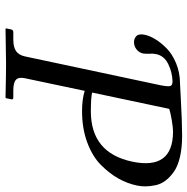

<svg xmlns="http://www.w3.org/2000/svg" viewBox="-12 -682 696 713"><g transform="rotate(90 336.5 -326.0)"><path d="M384.8 -606 324.2 -319.8Q341.3 -314.9 394 -314.9Q547.9 -314.9 580.6 -467.8Q612.8 -619.6 469.7 -620.1Q455.1 -620.1 427.5 -615.5Q399.9 -610.8 384.8 -606ZM189.9 -69.8 297.4 -575.2Q302.7 -603.5 299.6 -610.8Q296.4 -618.2 282.2 -618.2Q249 -617.2 218.5 -602.3Q188 -587.4 181.6 -558.1Q178.7 -543.9 180.2 -533.2Q180.2 -515.1 179.2 -508.8Q175.8 -493.7 163.8 -484.4Q151.9 -475.1 137.2 -475.1Q123 -475.1 114 -484.4Q105 -493.7 109.9 -516.1Q113.8 -534.2 126.5 -554.9Q139.2 -575.7 160.2 -596.4Q181.2 -617.2 215.1 -631.3Q249 -645.5 289.1 -646Q289.6 -646 290.3 -646Q291 -646 291.5 -646L345.7 -648.9Q433.6 -653.8 484.9 -653.8Q529.3 -653.8 563.5 -645.8Q597.7 -637.7 617.9 -623.5Q638.2 -609.4 651.1 -592.3Q664.1 -575.2 668.2 -555.4Q672.4 -535.6 672.6 -519Q672.9 -502.4 669.4 -485.8Q662.1 -450.7 643.6 -417.5Q625 -384.3 593.3 -352.5Q561.5 -320.8 509.5 -301.5Q457.5 -282.2 393.1 -282.2Q349.1 -282.2 317.9 -292L271 -69.8Q266.1 -46.9 276.6 -36.9Q287.1 -26.9 316.9 -26.9H342.8Q351.1 -26.9 349.1 -19L345.2 0L342.8 2Q255.9 0 216.8 0Q182.1 0 87.4 2L85.9 0L89.8 -19Q91.8 -26.9 99.6 -26.9H126.5Q156.2 -26.9 170.7 -37.4Q185.1 -47.9 189.9 -69.8Z"/></g></svg>

Font: Linux Biolinum O
Style: Italic
Weight: 400
Italic angle: -12°
Designer: Philipp H. Poll
Foundry: Philipp H. Poll
Version: Version 1.1.3